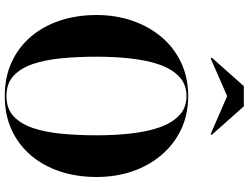

<svg xmlns="http://www.w3.org/2000/svg" viewBox="-139 -895 1044 806"><g transform="rotate(90 383.0 -492.0)"><path d="M383 10Q303.5 10 240.2 -19.2Q177 -48.5 133 -100.8Q89 -153 66 -223Q43 -293 43 -375Q43 -457 67.5 -527Q92 -597 136.8 -649.5Q181.5 -702 244.2 -731Q307 -760 383 -760Q459.5 -760 521.8 -731Q584 -702 629.2 -649.5Q674.5 -597 698.8 -527Q723 -457 723 -375Q723 -293 700 -223Q677 -153 633 -100.8Q589 -48.5 526 -19.2Q463 10 383 10ZM383 3Q435.5 3 467.8 -26.8Q500 -56.5 517.5 -108.5Q535 -160.5 541.5 -229Q548 -297.5 548 -375Q548 -452.5 540.2 -521Q532.5 -589.5 514 -641.5Q495.5 -693.5 463.5 -723.2Q431.5 -753 383 -753Q335 -753 302.8 -723.2Q270.5 -693.5 252 -641.5Q233.5 -589.5 225.8 -521Q218 -452.5 218 -375Q218 -297.5 224.5 -229Q231 -160.5 248.5 -108.5Q266 -56.5 298.5 -26.8Q331 3 383 3ZM225.5 -854.5 221.5 -858.5 341.5 -993.5H426.5L546.5 -858.5L542.5 -854.5L383.5 -923.5Z"/></g></svg>

Font: Bodoni Moda 28pt
Style: Bold
Weight: 700
Designer: Owen Earl
Foundry: indestructible type
Version: Version 2.005